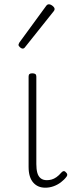

<svg xmlns="http://www.w3.org/2000/svg" viewBox="-20 -856 340 893"><path d="M191 17Q173 17 159 11Q145 5 134.5 -7Q124 -19 118.5 -37Q113 -55 113 -80V-500Q113 -508 117 -511.5Q121 -515 130 -515Q140 -515 144.5 -511.5Q149 -508 149 -500V-93Q149 -69 153.5 -52.5Q158 -36 169 -27Q180 -18 198 -18Q209 -18 220 -21Q231 -24 242.5 -32Q254 -40 265 -53Q270 -59 275.5 -60Q281 -61 286 -55Q291 -51 292.5 -46Q294 -41 290 -35Q279 -20 263 -8Q247 4 228.5 10.5Q210 17 191 17ZM85 -630Q80 -630 73 -636Q66 -642 66 -648Q66 -650 67.5 -652.5Q69 -655 70 -658L195 -829Q198 -833 201 -834.5Q204 -836 208 -836Q213 -836 219 -832.5Q225 -829 229.5 -824Q234 -819 234 -814Q234 -811 233 -809Q232 -807 230 -804L96 -636Q92 -630 85 -630Z"/></svg>

Font: Playwrite CL Thin
Style: Regular
Weight: 100
Designer: Veronika Burian, José Scaglione
Foundry: TypeTogether
Version: Version 1.002